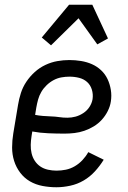

<svg xmlns="http://www.w3.org/2000/svg" viewBox="-20 -781 540 809"><path d="M218 8Q188 8 159 2.5Q130 -3 106 -17Q82 -31 65 -53.5Q48 -76 39.5 -103Q31 -130 31 -159.5Q31 -189 36 -219L56 -339Q60 -364 68 -389Q76 -414 91 -436.5Q106 -459 126.5 -477.5Q147 -496 171.5 -507.5Q196 -519 221.5 -523.5Q247 -528 272 -528Q297 -528 321.5 -524Q346 -520 367.5 -510.5Q389 -501 406 -485Q423 -469 433 -448Q443 -427 447 -402.5Q451 -378 447 -353Q444 -333 434 -313Q424 -293 409 -276.5Q394 -260 375 -248.5Q356 -237 335.5 -230Q315 -223 294 -220.5Q273 -218 252 -218Q218 -218 183 -219.5Q148 -221 116 -227L113 -208Q110 -189 109.5 -171Q109 -153 113 -135.5Q117 -118 126.5 -103.5Q136 -89 150 -79.5Q164 -70 182 -66Q200 -62 218 -62Q238 -62 257.5 -66Q277 -70 295 -80.5Q313 -91 327.5 -106.5Q342 -122 352 -140L417 -108Q401 -82 380 -59Q359 -36 332.5 -20.5Q306 -5 276 1.5Q246 8 218 8ZM264 -285Q281 -285 298 -289.5Q315 -294 331 -304.5Q347 -315 357 -330.5Q367 -346 370 -363Q373 -384 367 -403.5Q361 -423 347 -435.5Q333 -448 313.5 -453Q294 -458 273 -458Q256 -458 239 -455Q222 -452 206 -443.5Q190 -435 176.5 -422Q163 -409 154 -393.5Q145 -378 140.5 -361.5Q136 -345 133 -328L128 -297Q143 -294 160.5 -292.5Q178 -291 195.5 -290.5Q213 -290 229.5 -287.5Q246 -285 264 -285ZM195 -590 156 -623 271 -761H369L435 -619L390 -594L311 -704Z"/></svg>

Font: Iosevka Web
Style: Italic
Weight: 400
Italic angle: -9°
Monospace: yes
Designer: Belleve Invis
Foundry: Belleve Invis
Version: Version 28.0.3; ttfautohint (v1.8.3)